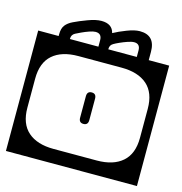

<svg xmlns="http://www.w3.org/2000/svg" viewBox="-117 -699 763 807"><g transform="rotate(15 265.0 -296.0)"><path d="M461 -540V-504H550V20H-20V-504H69V-511Q69 -537.5 80 -551.5Q91 -565.5 111 -575Q134.5 -586.5 168.8 -599.2Q203 -612 227 -612Q274 -612 283 -574Q305.5 -586.5 338.5 -599.2Q371.5 -612 394 -612Q461 -612 461 -540ZM118 -506V-504H242V-532Q242 -561 215 -561Q204.5 -561 188 -555.2Q171.5 -549.5 156 -542.2Q140.5 -535 133 -531Q118 -523 118 -506ZM285 -506V-504H409V-532Q409 -561 383 -561Q372 -561 355.2 -555.2Q338.5 -549.5 323 -542.5Q307.5 -535.5 300 -531Q285 -523 285 -506ZM171 -444Q99 -444 59.5 -409.5Q20 -375 20 -305V-179Q20 -109.5 59.5 -74.8Q99 -40 171 -40H359Q431 -40 470.5 -74.8Q510 -109.5 510 -179V-305Q510 -375 470.5 -409.5Q431 -444 359 -444ZM285 -196Q285 -174 265 -174Q245 -174 245 -196V-289Q245 -311 265 -311Q285 -311 285 -289Z"/></g></svg>

Font: Honk Rounded
Style: Regular
Weight: 400
Designer: Noopur Datye & Yesha Goshar
Foundry: Ek Type
Version: Version 1.000